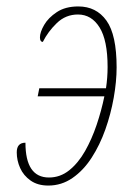

<svg xmlns="http://www.w3.org/2000/svg" viewBox="-20 -566 415 596"><path d="M130 10Q97 10 75 -5.5Q53 -21 42.5 -44.5Q32 -68 32 -93Q32 -123 59 -123Q59 -15 132 -15Q167 -15 195 -37.5Q223 -60 244 -97Q265 -134 280 -178.5Q295 -223 304 -267H97L102 -292H309Q314 -325 314 -358Q314 -441 289 -481Q264 -521 222 -521Q184 -521 156.5 -494.5Q129 -468 113 -436Q104 -436 104 -450Q104 -466 117 -488.5Q130 -511 156.5 -528.5Q183 -546 223 -546Q279 -546 310.5 -502Q342 -458 342 -357Q342 -313 333 -262.5Q324 -212 307 -164Q290 -116 264.5 -76.5Q239 -37 205 -13.5Q171 10 130 10Z"/></svg>

Font: Noto Serif ExtraCondensed Thin
Style: Italic
Weight: 100
Width: 2
Italic angle: -12°
Designer: Monotype Design Team
Foundry: Monotype Imaging Inc.
Version: Version 2.013